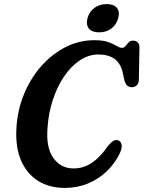

<svg xmlns="http://www.w3.org/2000/svg" viewBox="-20 -909 704 941"><path d="M562 -220Q573.5 -215 576.2 -197.8Q579 -180.5 564 -151.5Q540.5 -105 501.5 -68Q462.5 -31 410.5 -9.5Q358.5 12 297 12Q222.5 12 167.2 -22.2Q112 -56.5 83.5 -121.8Q55 -187 60.5 -279.5Q65 -367.5 96.8 -445.5Q128.5 -523.5 181 -583.5Q233.5 -643.5 300.5 -677.8Q367.5 -712 443 -712Q485.5 -712 511.2 -702.5Q537 -693 552 -683.8Q567 -674.5 578 -674.5Q588 -674.5 595 -683.5Q602 -692.5 610.2 -701.2Q618.5 -710 632 -710Q646 -710 655 -701Q664 -692 663.5 -675.5L660.5 -517.5Q660 -500 650.2 -490.8Q640.5 -481.5 626 -481.5Q598 -481.5 589.5 -516.5L582 -551Q571.5 -598.5 541.5 -620.2Q511.5 -642 462.5 -642Q414.5 -642 371.2 -613.2Q328 -584.5 294 -534.2Q260 -484 238.8 -419.2Q217.5 -354.5 213 -282.5Q205 -185 241.8 -134.2Q278.5 -83.5 340.5 -83.5Q389.5 -83.5 430.2 -111Q471 -138.5 507.5 -191.5Q524 -212 536.5 -219Q549 -226 562 -220ZM466 -750.5Q430.5 -750.5 415.5 -769.2Q400.5 -788 409 -820.5Q417.5 -851.5 442.5 -870.2Q467.5 -889 503 -889Q538 -889 553 -870.2Q568 -851.5 559.5 -820.5Q551 -788.5 526 -769.5Q501 -750.5 466 -750.5Z"/></svg>

Font: Fraunces 144pt SuperSoft SemiBold
Style: Italic
Weight: 600
Italic angle: -16°
Version: Version 1.000;[b76b70a41]